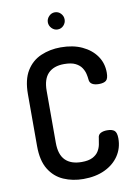

<svg xmlns="http://www.w3.org/2000/svg" viewBox="-100 -990 741 1059"><g transform="rotate(-10 270.5 -460.5)"><path d="M280 6Q220 6 169.5 -16Q119 -38 89 -87Q59 -136 59 -217V-508Q59 -589 89 -638Q119 -687 170 -709Q221 -731 281 -731Q350 -731 400.5 -707.5Q451 -684 479.5 -643.5Q508 -603 508 -550Q508 -516 495 -505.5Q482 -495 455 -495Q431 -495 417 -503.5Q403 -512 402 -530Q401 -543 397 -561Q393 -579 381.5 -596.5Q370 -614 347 -625.5Q324 -637 284 -637Q226 -637 195 -605.5Q164 -574 164 -508V-217Q164 -151 195.5 -119.5Q227 -88 287 -88Q325 -88 347.5 -99.5Q370 -111 381 -128.5Q392 -146 396 -165.5Q400 -185 402 -201Q403 -220 417.5 -228Q432 -236 454 -236Q482 -236 495 -225Q508 -214 508 -181Q508 -127 479.5 -84.5Q451 -42 400 -18Q349 6 280 6ZM283 -831Q264 -831 250 -845.5Q236 -860 236 -879Q236 -898 250 -912.5Q264 -927 283 -927Q303 -927 316.5 -912.5Q330 -898 330 -879Q330 -860 316.5 -845.5Q303 -831 283 -831Z"/></g></svg>

Font: Dosis SemiBold
Style: Regular
Weight: 600
Designer: EdgarTolentino, PabloImpallari, IginoMarini
Foundry: EdgarTolentino, PabloImpallari, IginoMarini
Version: Version 3.001; ttfautohint (v1.8.2)